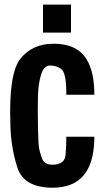

<svg xmlns="http://www.w3.org/2000/svg" viewBox="-20 -829 480 857"><path d="M400.9 -422.9V-406.2H275.9V-423.8Q274.4 -505.4 253.2 -521Q231.9 -536.6 204.1 -536.6Q176.3 -536.6 163.6 -496.8Q150.9 -457 149.4 -398.9Q147.9 -340.8 149.4 -266.6Q150.9 -192.4 153.8 -172.1Q156.7 -151.9 167 -122.8Q177.2 -93.8 213.4 -93.8Q269.5 -93.8 272.7 -138.4Q275.9 -183.1 275.9 -203.6V-218.8H400.9V-202.6Q394.5 8.8 215.3 8.8Q86.4 8.8 57.4 -81.5Q28.3 -171.9 26.4 -272Q18.1 -502 71.8 -567.9Q125.5 -633.8 218.8 -633.8Q312 -633.8 355 -580.6Q397.9 -527.3 400.9 -422.9ZM171.9 -683.6V-808.6H296.9V-683.6Z"/></svg>

Font: Oswald-Regular
Style: Regular
Weight: 400
Designer: vernon adams
Foundry: vernon adams
Version: Version 2.002; ttfautohint (v0.92.18-e454-dirty) -l 8 -r 50 